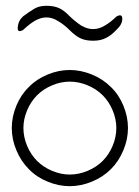

<svg xmlns="http://www.w3.org/2000/svg" viewBox="-20 -640 479 660"><path d="M361.3 -58.6Q334 -31.2 295.9 -15.6Q257.8 0 219.7 0Q181.6 0 143.6 -15.6Q105.5 -31.2 79.1 -58.6Q51.8 -85.9 36.1 -124Q20.5 -161.1 20.5 -200.2Q20.5 -238.3 36.1 -276.4Q51.8 -314.5 79.1 -340.8Q105.5 -368.2 143.6 -383.8Q181.6 -399.4 219.7 -399.4Q257.8 -399.4 295.9 -383.8Q334 -368.2 361.3 -340.8Q388.7 -314.5 404.3 -276.4Q419.9 -238.3 419.9 -200.2Q419.9 -161.1 404.3 -124Q388.7 -85.9 361.3 -58.6ZM379.9 -200.2Q379.9 -230.5 367.2 -260.7Q354.5 -291 333 -312.5Q311.5 -334 281.2 -346.7Q251 -359.4 219.7 -359.4Q189.5 -359.4 159.2 -346.7Q128.9 -334 107.4 -312.5Q85.9 -291 73.2 -260.7Q60.5 -230.5 60.5 -200.2Q60.5 -168.9 73.2 -138.7Q85.9 -108.4 107.4 -86.9Q128.9 -65.4 159.2 -52.7Q189.5 -40 219.7 -40Q251 -40 281.2 -52.7Q311.5 -65.4 333 -86.9Q354.5 -108.4 367.2 -138.7Q379.9 -168.9 379.9 -200.2ZM219.7 -536.1Q200.2 -555.7 179.7 -567.4Q160.2 -580.1 139.6 -580.1Q120.1 -580.1 99.6 -568.4Q80.1 -556.6 59.6 -537.1Q39.1 -525.4 41 -546.9Q43 -569.3 59.6 -584Q82 -600.6 98.6 -610.4Q115.2 -620.1 139.6 -620.1Q165 -620.1 182.6 -612.3Q200.2 -604.5 219.7 -584Q240.2 -564.5 259.8 -551.8Q280.3 -540 299.8 -540Q320.3 -540 339.8 -551.8Q360.4 -563.5 379.9 -583Q400.4 -594.7 400.4 -575.2Q400.4 -555.7 379.9 -537.1Q360.4 -516.6 342.8 -508.8Q325.2 -500 299.8 -500Q275.4 -500 257.8 -507.8Q240.2 -515.6 219.7 -536.1Z"/></svg>

Font: Demofont
Style: Regular
Weight: 400
Version: Version 1.0